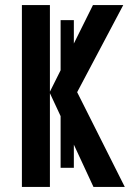

<svg xmlns="http://www.w3.org/2000/svg" viewBox="-20 -734 514 754"><path d="M176 -368 218 -278V-75H270V-166L347 0H470L283 -372L464 -714H345L270 -563V-655H218V-458L176 -374V-714H66V0H176Z"/></svg>

Font: Noto Sans Display Condensed Medium
Style: Regular
Weight: 500
Width: 3
Designer: Monotype Design Team
Foundry: Monotype Imaging Inc.
Version: Version 1.900